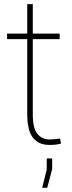

<svg xmlns="http://www.w3.org/2000/svg" viewBox="-20 -691 349 929"><path d="M220.2 10.3Q167 10.3 139.6 -24.4Q112.3 -59.1 111.8 -136.2V-501.5H14.2V-528.3H111.8V-670.9H138.7V-528.3H268.6V-501.5H138.7V-136.2Q138.7 -71.3 160.6 -43.9Q182.6 -16.6 218.8 -16.1Q237.8 -16.1 270.5 -20.5L275.4 3.4Q253.9 10.3 220.2 10.3ZM206.1 75.7H232.4V127L208.5 217.8H184.1L206.1 128.9Z"/></svg>

Font: Roboto-Thin
Style: Regular
Weight: 250
Designer: Google
Version: Version 1.100141; 2013; ttfautohint (v0.94.14-c901) -l 8 -r 